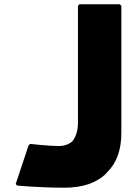

<svg xmlns="http://www.w3.org/2000/svg" viewBox="-20 -852 637 894"><path d="M545 -825 538 -832H350L343 -825V-281C343 -241 332 -212 316 -193C299 -179 278 -172 254 -172C206 -172 120 -182 120 -182L113 -175L53 5L60 12C60 12 162 22 280 22C364 22 430 0 474 -44V-45L481 -52C523 -94 545 -154 545 -233Z"/></svg>

Font: Hussar Woodtype
Style: Blk
Weight: 900
Foundry: Cannot Into Space Fonts
Version: Version 1.07